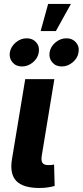

<svg xmlns="http://www.w3.org/2000/svg" viewBox="-20 -939 415 962"><path d="M178.7 2.9Q94.7 2.9 61.3 -32.7Q27.8 -68.4 40 -141.6L106.4 -542.5H252.4L189.5 -160.6Q185.1 -135.3 192.4 -123.5Q199.7 -111.8 222.2 -111.8Q232.9 -111.8 239.5 -112.5Q246.1 -113.3 251 -114.7L253.9 -7.3Q242.7 -3.9 222.9 -0.5Q203.1 2.9 178.7 2.9ZM289.6 -606Q259.3 -606 241.7 -626.7Q224.1 -647.5 228.5 -676.8Q233.4 -706.1 258.1 -726.6Q282.7 -747.1 313 -747.1Q342.8 -747.1 360.6 -726.6Q378.4 -706.1 373.5 -676.8Q369.1 -647.5 344.2 -626.7Q319.3 -606 289.6 -606ZM90.3 -606Q60.1 -606 42.5 -626.7Q24.9 -647.5 29.3 -676.8Q34.7 -706.1 59.3 -726.6Q84 -747.1 113.8 -747.1Q144 -747.1 161.6 -726.6Q179.2 -706.1 174.3 -676.8Q169.9 -647.5 145 -626.7Q120.1 -606 90.3 -606ZM183.6 -783.2 221.2 -919.4H335.4L259.8 -783.2Z"/></svg>

Font: Inter 16pt
Style: Bold Italic
Weight: 700
Italic angle: -9.3988°
Version: Version 4.001;git-66647c0bb